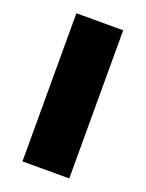

<svg xmlns="http://www.w3.org/2000/svg" viewBox="-103 -554 463 609"><g transform="rotate(20 128.0 -250.0)"><path d="M49 -500V0H207V-500Z"/></g></svg>

Font: LT Wave Alt Black
Style: Regular
Weight: 900
Designer: Daniel Lyons
Version: Version 2.5 (Glyphs App)